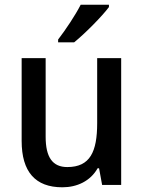

<svg xmlns="http://www.w3.org/2000/svg" viewBox="-20 -786 611 816"><path d="M443 -756V-766H323C300 -721 260 -661 227 -618V-606H295C341 -643 415 -718 443 -756ZM495 -539H393V-263C393 -141 363 -76 266 -76C203 -76 174 -118 174 -205V-539H72V-187C72 -56 130 10 245 10C307 10 364 -16 395 -71H401L414 0H495Z"/></svg>

Font: Noto Sans Arabic SemCond Med
Style: Regular
Weight: 500
Width: 4
Designer: Monotype Design Team, Nadine Chahine, Nizar Qandah and Khaled Hosny
Foundry: Monotype Imaging Inc.
Version: Version 2.012